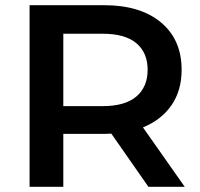

<svg xmlns="http://www.w3.org/2000/svg" viewBox="-20 -720 771 740"><path d="M94 0V-700H381Q521 -700 600.5 -633.5Q680 -567 680 -451Q680 -371 641 -314.5Q602 -258 531 -229L692 0H552L409 -205Q396 -204 382 -204H224V0ZM224 -311H376Q462 -311 505.5 -348Q549 -385 549 -451Q549 -517 505.5 -553.5Q462 -590 376 -590H224Z"/></svg>

Font: Montserrat SemiBold
Style: Regular
Weight: 600
Designer: Julieta Ulanovsky
Foundry: Julieta Ulanovsky
Version: Version 9.000; ttfautohint (v1.8.4.7-5d5b)